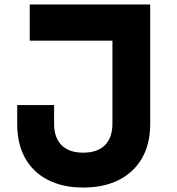

<svg xmlns="http://www.w3.org/2000/svg" viewBox="-20 -820 790 859"><path d="M352 19Q261 19 194.5 -15Q128 -49 92.5 -112.5Q57 -176 57 -265V-350H222V-267Q222 -204 255.5 -170.5Q289 -137 352 -137Q416 -137 449.5 -170.5Q483 -204 483 -267V-638H113V-800H652V-265Q652 -176 615.5 -112.5Q579 -49 512 -15Q445 19 352 19Z"/></svg>

Font: Martian Mono SemiExpanded SemiExpanded
Style: Bold
Weight: 700
Width: 6
Monospace: yes
Version: Version 1.000